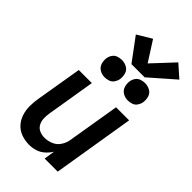

<svg xmlns="http://www.w3.org/2000/svg" viewBox="-298 -1079 1173 1173"><g transform="rotate(45 289.0 -492.5)"><path d="M210 8Q236 8 263 0Q290 -8 311.5 -27Q333 -46 348 -70L337 0H450L537 -530H424L368 -192Q364 -164 347 -138Q330 -112 302 -100.5Q274 -89 246 -89Q223 -89 202.5 -98Q182 -107 171.5 -126.5Q161 -146 160 -169Q159 -192 163 -215L215 -530H102L52 -231Q46 -196 46 -161.5Q46 -127 56.5 -95Q67 -63 89 -39Q111 -15 143 -3.5Q175 8 210 8ZM445 -610Q461 -610 478 -615.5Q495 -621 505.5 -636Q516 -651 519 -667Q523 -691 516.5 -714Q510 -737 489.5 -748.5Q469 -760 445 -760Q429 -760 412 -754.5Q395 -749 384.5 -734.5Q374 -720 371 -703Q367 -679 374 -656.5Q381 -634 401 -622Q421 -610 445 -610ZM245 -610Q261 -610 278 -615.5Q295 -621 305.5 -636Q316 -651 319 -667Q323 -691 316.5 -714Q310 -737 289.5 -748.5Q269 -760 245 -760Q229 -760 212 -754.5Q195 -749 184.5 -734.5Q174 -720 171 -703Q167 -679 174 -656.5Q181 -634 201 -622Q221 -610 245 -610ZM304 -783H418L578 -923L499 -993L371 -856L288 -986L195 -930Z"/></g></svg>

Font: Iosevka Sparkle SmBdObl
Style: Regular
Weight: 600
Italic angle: -9°
Designer: Belleve Invis
Foundry: Belleve Invis
Version: Version 4.5.0; ttfautohint (v1.8.3)